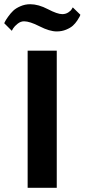

<svg xmlns="http://www.w3.org/2000/svg" viewBox="-54 -890 401 910"><path d="M215 -741Q181 -741 134 -765Q87 -789 60 -789Q44 -789 29.5 -777.5Q15 -766 8 -755L2 -744L-34 -780Q-32 -784 -29 -790Q-26 -796 -15 -811.5Q-4 -827 8.5 -839Q21 -851 43 -860.5Q65 -870 89 -870Q128 -870 173 -846.5Q218 -823 241 -823Q257 -823 269.5 -831Q282 -839 286 -847L291 -855L327 -820Q326 -817 323.5 -811.5Q321 -806 312 -792.5Q303 -779 291.5 -768.5Q280 -758 259.5 -749.5Q239 -741 215 -741ZM77 0V-650H215V0Z"/></svg>

Font: Arsenal
Style: Bold
Weight: 700
Designer: Andrij Shevchenko
Foundry: Stairsfor
Version: Version 2.001;PS 002.001;hotconv 1.0.88;makeotf.lib2.5.64775